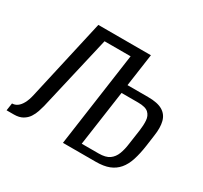

<svg xmlns="http://www.w3.org/2000/svg" viewBox="-127 -643 839 792"><g transform="rotate(30 292.0 -247.0)"><path d="M-17.9 0 -12.6 -35.6Q0.8 -35.6 12.4 -43.9Q23.9 -52.2 32.9 -68.9Q41.9 -85.7 47.3 -110.4L133.8 -494.3H384.2L362.2 -339.3H460.4Q506 -339.3 529.8 -325Q553.6 -310.8 560.8 -283Q568.1 -255.2 561.8 -213.8L554.9 -163.8Q549.1 -121.8 539 -90.7Q529 -59.7 511.9 -39.7Q494.9 -19.7 469.5 -9.8Q444.2 0 406.6 0H250.6L313.8 -448.7H189.7L107.3 -92.5Q104 -80.2 98.9 -64.3Q93.7 -48.5 84.2 -33.8Q74.7 -19.2 58.3 -9.6Q42 0 17 0ZM319.5 -35.6H399.8Q433.5 -35.6 451 -48.2Q468.5 -60.8 476.9 -82.7Q485.3 -104.7 488.8 -132.1L498.9 -202.4Q502.6 -228.4 501.2 -250.4Q499.8 -272.5 485.7 -285.8Q471.7 -299.1 435.9 -299.1H357Z"/></g></svg>

Font: Alumni Sans SC Thin
Style: Italic
Weight: 100
Italic angle: -8°
Designer: Robert E. Leuschke
Foundry: Robert E. Leuschke
Version: Version 1.016